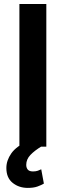

<svg xmlns="http://www.w3.org/2000/svg" viewBox="-20 -731 328 957"><path d="M210.9 -710.9V0H76.7V-710.9ZM123.5 -30.8 188 -2Q152.3 19.5 131.6 41.3Q110.8 63 110.8 90.8Q110.8 105 118.4 114.3Q126 123.5 144.5 123.5Q158.7 123.5 168.7 119.9Q178.7 116.2 185.5 112.8L198.7 184.1Q186.5 191.4 167.2 198.5Q147.9 205.6 118.7 205.6Q74.2 205.6 43 180.4Q11.7 155.3 11.7 106.4Q11.7 68.8 36.4 33.4Q61 -2 123.5 -30.8Z"/></svg>

Font: Vazirmatn UI FD SemiBold
Style: Regular
Weight: 600
Designer: Saber Rastikerdar
Foundry: Saber Rastikerdar
Version: Version 33.003